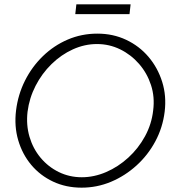

<svg xmlns="http://www.w3.org/2000/svg" viewBox="-20 -860 806 885"><path d="M739 -345Q730 -272 696 -208.5Q662 -145 609 -97Q556 -49 491.5 -22Q427 5 356 5Q284 5 224.5 -23Q165 -51 124 -100Q83 -149 64 -213.5Q45 -278 54 -351Q63 -424 95 -488Q127 -552 177.5 -601Q228 -650 292 -677.5Q356 -705 429 -705Q501 -705 561.5 -676.5Q622 -648 664.5 -598Q707 -548 727.5 -483Q748 -418 739 -345ZM686 -351Q694 -413 676 -468Q658 -523 621 -565.5Q584 -608 534 -632.5Q484 -657 427 -657Q370 -657 316 -632.5Q262 -608 217.5 -564.5Q173 -521 144 -464.5Q115 -408 107 -345Q100 -284 116 -229.5Q132 -175 167 -133Q202 -91 251 -67Q300 -43 357 -43Q414 -43 469.5 -67Q525 -91 571.5 -133.5Q618 -176 648.5 -232Q679 -288 686 -351ZM577 -795H327L332 -840H582Z"/></svg>

Font: Kulim Park ExtraLight
Style: Italic
Weight: 275
Italic angle: -8°
Designer: Noponies / Dale Sattler
Foundry: Noponies
Version: Version 1.000; ttfautohint (v1.8.3)